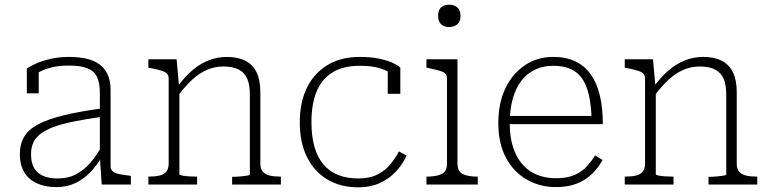

<svg xmlns="http://www.w3.org/2000/svg" viewBox="-20 -791 3299 823"><path d="M415 -326V-290Q345 -280 293 -269.5Q241 -259 206.5 -245.5Q172 -232 151.5 -215.5Q131 -199 122 -178Q113 -157 113 -130Q113 -96 125 -73Q137 -50 162.5 -38Q188 -26 227 -26Q272 -26 306 -44Q340 -62 367 -93Q394 -124 415 -163V-116Q393 -79 365 -50.5Q337 -22 301.5 -5.5Q266 11 222 11Q173 11 137.5 -5.5Q102 -22 83.5 -53.5Q65 -85 65 -130Q65 -173 83.5 -204.5Q102 -236 143.5 -258Q185 -280 252 -296.5Q319 -313 415 -326ZM416 0 408 -119V-122V-393Q408 -437 395 -462.5Q382 -488 353 -499Q324 -510 275 -510Q221 -510 183 -497Q145 -484 122 -466Q119 -471 119.5 -476.5Q120 -482 123.5 -487.5Q127 -493 133 -496.5Q139 -500 146 -499V-391H95V-497Q110 -508 136.5 -519.5Q163 -531 198.5 -539Q234 -547 275 -547Q315 -547 348 -540Q381 -533 404.5 -516.5Q428 -500 441 -472.5Q454 -445 454 -405V-79Q454 -64 464 -56Q474 -48 492 -44.5Q510 -41 536 -38L541 -37V0Z M616 0V-34H619Q645 -34 664 -38.5Q683 -43 693 -55.5Q703 -68 703 -90V-454Q703 -469 694.5 -476.5Q686 -484 669 -489Q652 -494 626 -499L616 -501V-537H737L748 -415L749 -411V-44Q749 -41 761 -38.5Q773 -36 790 -35Q807 -34 821 -34H825V0ZM1184 0H975V-33H978Q992 -33 1009 -34.5Q1026 -36 1038.5 -38Q1051 -40 1051 -43V-386Q1051 -427 1040 -453Q1029 -479 1004 -492.5Q979 -506 937 -506Q900 -506 867 -491.5Q834 -477 804 -449.5Q774 -422 745 -383L741 -420Q772 -462 805.5 -490.5Q839 -519 876 -533Q913 -547 952 -547Q1000 -547 1032 -530.5Q1064 -514 1080 -480.5Q1096 -447 1096 -396V-89Q1096 -68 1106.5 -55.5Q1117 -43 1136 -38.5Q1155 -34 1181 -34H1184Z M1515 -26Q1565 -26 1599 -43.5Q1633 -61 1654.5 -88Q1676 -115 1690 -142L1723 -124Q1705 -85 1676 -54.5Q1647 -24 1607 -6Q1567 12 1515 12Q1441 12 1384.5 -21Q1328 -54 1296.5 -116.5Q1265 -179 1265 -267Q1265 -352 1295.5 -414.5Q1326 -477 1383.5 -512Q1441 -547 1522 -547Q1574 -547 1610.5 -538.5Q1647 -530 1668.5 -519Q1690 -508 1696 -501V-389H1642V-497Q1652 -495 1658.5 -491Q1665 -487 1668 -483Q1671 -479 1671 -475Q1671 -471 1667 -469Q1648 -485 1613 -497Q1578 -509 1522 -509Q1451 -509 1405 -480.5Q1359 -452 1337 -398.5Q1315 -345 1315 -267Q1315 -207 1328 -161.5Q1341 -116 1366.5 -86Q1392 -56 1429.5 -41Q1467 -26 1515 -26Z M1905 -675Q1885 -675 1871.5 -686.5Q1858 -698 1858 -723Q1858 -748 1871 -759.5Q1884 -771 1905 -771Q1926 -771 1940 -759.5Q1954 -748 1954 -723Q1954 -698 1940 -686.5Q1926 -675 1905 -675ZM1941 -537V-90Q1941 -56 1963.5 -45Q1986 -34 2025 -34H2028V0H1808V-34H1811Q1850 -34 1873 -45Q1896 -56 1896 -90V-454Q1896 -476 1876.5 -483.5Q1857 -491 1818 -499L1808 -501V-537Z M2165 -263Q2165 -202 2180 -157.5Q2195 -113 2221.5 -84Q2248 -55 2284 -41Q2320 -27 2363 -27Q2412 -27 2444 -41.5Q2476 -56 2496.5 -79Q2517 -102 2531 -125L2563 -105Q2544 -71 2516.5 -44.5Q2489 -18 2451 -3.5Q2413 11 2363 11Q2295 11 2238.5 -21Q2182 -53 2149 -114.5Q2116 -176 2116 -264Q2116 -348 2146 -411.5Q2176 -475 2229.5 -511Q2283 -547 2351 -547Q2406 -547 2446 -528Q2486 -509 2512 -472.5Q2538 -436 2551 -382.5Q2564 -329 2564 -259H2148V-294H2532L2516 -279Q2514 -341 2504 -384.5Q2494 -428 2474.5 -455.5Q2455 -483 2424.5 -496Q2394 -509 2351 -509Q2308 -509 2273.5 -492.5Q2239 -476 2215 -445Q2191 -414 2178 -368Q2165 -322 2165 -263Z M2658 0V-34H2661Q2687 -34 2706 -38.5Q2725 -43 2735 -55.5Q2745 -68 2745 -90V-454Q2745 -469 2736.5 -476.5Q2728 -484 2711 -489Q2694 -494 2668 -499L2658 -501V-537H2779L2790 -415L2791 -411V-44Q2791 -41 2803 -38.5Q2815 -36 2832 -35Q2849 -34 2863 -34H2867V0ZM3226 0H3017V-33H3020Q3034 -33 3051 -34.5Q3068 -36 3080.5 -38Q3093 -40 3093 -43V-386Q3093 -427 3082 -453Q3071 -479 3046 -492.5Q3021 -506 2979 -506Q2942 -506 2909 -491.5Q2876 -477 2846 -449.5Q2816 -422 2787 -383L2783 -420Q2814 -462 2847.5 -490.5Q2881 -519 2918 -533Q2955 -547 2994 -547Q3042 -547 3074 -530.5Q3106 -514 3122 -480.5Q3138 -447 3138 -396V-89Q3138 -68 3148.5 -55.5Q3159 -43 3178 -38.5Q3197 -34 3223 -34H3226Z"/></svg>

Font: Roboto Serif 20pt Thin
Style: Regular
Weight: 250
Version: Version 1.008